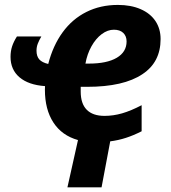

<svg xmlns="http://www.w3.org/2000/svg" viewBox="-20 -576 704 791"><path d="M301.3 1Q234.9 -17.6 200 -71.3Q165 -125 165 -206.1L165.5 -221.2Q97.2 -226.1 60.3 -257.6Q23.4 -289.1 23.4 -341.8Q23.4 -365.2 29.8 -384.8Q36.1 -404.3 49.8 -425.8H150.4Q141.1 -410.2 135.7 -396.2Q130.4 -382.3 130.4 -367.2Q130.4 -344.2 141.8 -331.3Q153.3 -318.4 178.7 -312.5Q198.2 -388.2 238 -442.9Q277.8 -497.6 335.7 -526.6Q393.6 -555.7 465.8 -555.7Q519.5 -555.7 559.3 -538.3Q599.1 -521 620.4 -489.3Q641.6 -457.5 641.6 -415Q641.6 -319.8 566.9 -270.5Q489.3 -218.3 338.9 -218.3H312.5V-198.7Q312.5 -148.9 337.4 -123.8Q362.3 -98.6 410.6 -98.6Q446.8 -98.6 483.2 -109.1Q519.5 -119.6 563.5 -142.6V-35.2Q529.8 -18.1 498.8 -8.1Q467.8 2 434.1 6.3L398.4 195.8H257.8ZM346.2 -314Q420.4 -314 460.9 -337.9Q501.5 -361.8 501.5 -405.3Q501.5 -427.2 487.8 -440.4Q474.1 -453.6 449.2 -453.6Q423.3 -453.6 398.9 -435.3Q374.5 -417 356.7 -385Q338.9 -353 332 -314Z"/></svg>

Font: Viking Open Sans
Style: Bold Italic
Weight: 700
Italic angle: -12°
Foundry: Ascender Corporation
Version: Version 2.000